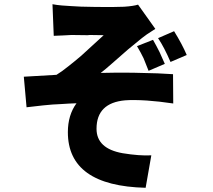

<svg xmlns="http://www.w3.org/2000/svg" viewBox="-20 -811 1009 911"><path d="M671 80Q302 71 302 -184Q302 -265 343 -321Q309 -320 266 -317Q232 -316 185 -311L106 -302L93 -447L248 -456Q273 -471 305 -497Q332 -518 366 -547L472 -644L406 -645Q400 -645 396 -644Q339 -645 319 -645Q306 -645 282 -643L235 -641L229 -791Q250 -787 274 -785L319 -782Q351 -779 436 -778Q527 -777 568 -779Q613 -782 635 -789L717 -674L677 -648Q651 -629 637 -617L587 -576L514 -512Q479 -481 458 -465Q528 -467 610 -466L727 -463Q771 -461 801 -459L802 -320Q735 -330 677 -334Q614 -338 574 -335Q438 -323 438 -200Q438 -106 562 -84Q642 -71 698 -74ZM789 -517Q759 -587 730 -630L806 -663Q845 -600 866 -550ZM762 -508 685 -475Q670 -514 661 -535Q648 -562 630 -592L706 -622Q722 -594 737 -564Z"/></svg>

Font: Xiangcui Wave Sans Xiangcui Wave Sans
Style: Regular
Weight: 800
Width: 3
Version: Version 0.920;March 28, 2024;FontCreator 14.0.0.2814 64-bit